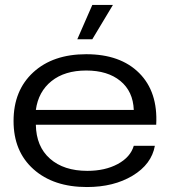

<svg xmlns="http://www.w3.org/2000/svg" viewBox="-20 -754 690 782"><path d="M334 7.8Q197.8 7.8 116.5 -64.7Q35.2 -137.2 35.2 -261.2Q35.2 -385.7 115.5 -459.5Q195.8 -533.2 331.1 -533.2Q470.2 -533.2 546.9 -456.5Q623.5 -379.9 616.2 -246.1H126Q127.4 -157.2 183.6 -107.7Q239.7 -58.1 335.9 -58.1Q407.7 -58.1 459.5 -85.9Q511.2 -113.8 524.9 -160.2H610.8Q597.2 -85 520.3 -38.6Q443.4 7.8 334 7.8ZM126 -306.2H524.9Q522 -381.8 470.2 -424.3Q418.5 -466.8 331.1 -466.8Q243.7 -466.8 189.9 -423.8Q136.2 -380.9 126 -306.2ZM294.9 -594.2 356 -733.9H439.9L356 -594.2Z"/></svg>

Font: Lumene Sans Expanded
Style: Regular
Weight: 400
Width: 7
Designer: Deni Anggara
Version: Version 1.003;Glyphs 3.1.2 (3151)